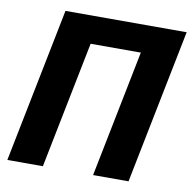

<svg xmlns="http://www.w3.org/2000/svg" viewBox="-80 -790 868 870"><g transform="rotate(10 354.5 -355.5)"><path d="M567.4 0H404.3L521 -584H290L173.3 0H9.8L151.9 -710.9H709.5Z"/></g></svg>

Font: Roboto-BlackItalic
Style: Italic
Weight: 900
Italic angle: -12°
Designer: Google
Version: Version 1.100141; 2013